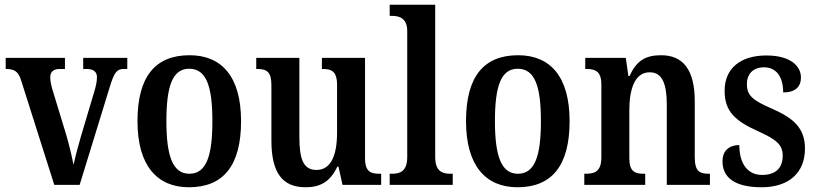

<svg xmlns="http://www.w3.org/2000/svg" viewBox="-20 -780 3447 810"><path d="M70 -438 209 0H316L443 -413C462 -475 473 -489 502 -489H517V-536H331V-489H346C374 -489 389 -477 389 -455C389 -435 385 -418 377 -391L321 -203C308 -159 296 -112 290 -85C284 -118 271 -173 257 -219L200 -406C196 -421 192 -437 192 -454C192 -476 204 -489 232 -489H254V-536H4V-489C41 -489 58 -479 70 -438Z M777 10C922 10 997 -81 997 -269C997 -457 915 -547 780 -547C635 -547 560 -457 560 -269C560 -81 643 10 777 10ZM779 -47C708 -47 682 -123 682 -269C682 -415 707 -490 778 -490C851 -490 876 -415 876 -269C876 -123 851 -47 779 -47Z M1269 10C1327 10 1372 -10 1403 -77H1408L1425 0H1588V-47H1582C1547 -47 1520 -53 1520 -112V-536H1338V-489H1341C1376 -489 1402 -482 1402 -421V-221C1402 -126 1377 -63 1315 -63C1259 -63 1243 -110 1243 -202V-536H1061V-489H1064C1105 -489 1125 -478 1125 -420V-187C1125 -50 1172 10 1269 10Z M1624 0H1890V-47H1880C1845 -47 1816 -58 1816 -118V-760H1624V-713H1634C1662 -713 1698 -705 1698 -649V-118C1698 -58 1669 -47 1634 -47H1624Z M2163 10C2308 10 2383 -81 2383 -269C2383 -457 2301 -547 2166 -547C2021 -547 1946 -457 1946 -269C1946 -81 2029 10 2163 10ZM2165 -47C2094 -47 2068 -123 2068 -269C2068 -415 2093 -490 2164 -490C2237 -490 2262 -415 2262 -269C2262 -123 2237 -47 2165 -47Z M2445 0H2702V-47H2697C2659 -47 2635 -55 2635 -113V-315C2635 -398 2655 -475 2721 -475C2775 -475 2793 -424 2793 -338V0H2975V-47H2971C2932 -47 2911 -56 2911 -118V-353C2911 -488 2860 -547 2769 -547C2705 -547 2665 -525 2636 -459H2631L2620 -536H2449V-489H2453C2491 -489 2517 -480 2517 -423V-117C2517 -56 2489 -47 2450 -47H2445Z M3193 10C3309 10 3376 -52 3376 -153C3376 -241 3326 -282 3238 -321C3157 -356 3131 -376 3131 -425C3131 -469 3158 -496 3203 -496C3253 -496 3284 -459 3284 -390C3335 -390 3359 -414 3359 -453C3359 -502 3314 -546 3213 -546C3108 -546 3037 -495 3037 -397C3037 -308 3083 -269 3181 -225C3256 -191 3282 -169 3282 -123C3282 -74 3255 -42 3195 -42C3133 -42 3099 -91 3099 -168C3065 -168 3028 -152 3028 -99C3028 -31 3080 10 3193 10Z"/></svg>

Font: Noto Serif Tamil Condensed SemiBold
Style: Regular
Weight: 600
Width: 3
Designer: Indian Type Foundry, Tom Grace, and the Monotype Design Team
Foundry: Monotype Imaging Inc.
Version: Version 2.004